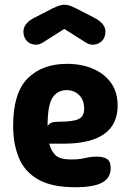

<svg xmlns="http://www.w3.org/2000/svg" viewBox="-20 -775 540 803"><path d="M295 8Q195 8 138.5 -25Q82 -58 58.5 -116Q35 -174 35 -249Q35 -387 96 -447.5Q157 -508 260 -508Q322 -508 370 -487Q418 -466 445 -427.5Q472 -389 472 -334Q472 -174 244 -174H186Q194 -143 212.5 -125.5Q231 -108 278 -108Q304 -108 320 -111Q336 -114 350.5 -117Q365 -120 384 -120Q411 -120 427 -110.5Q443 -101 443 -72Q443 -31 407.5 -11.5Q372 8 295 8ZM179 -248Q187 -259 197 -262.5Q207 -266 228 -266Q287 -266 309.5 -277.5Q332 -289 332 -319Q332 -357 311 -377.5Q290 -398 258 -398Q221 -398 200 -367Q179 -336 179 -248ZM300 -739 370 -703Q421 -678 421 -643Q421 -618 405.5 -603Q390 -588 367 -588Q354 -588 339 -597L249 -654L159 -597Q144 -588 131 -588Q108 -588 93 -603Q78 -618 78 -643Q78 -679 128 -703L198 -739Q220 -750 234.5 -753.5Q249 -757 264 -753.5Q279 -750 300 -739Z"/></svg>

Font: Madimi One
Style: Regular
Weight: 400
Designer: Taurai Valerie Mtake, Mirko Velimirovic
Foundry: TaVaTake
Version: Version 1.000; ttfautohint (v1.8.4.7-5d5b)